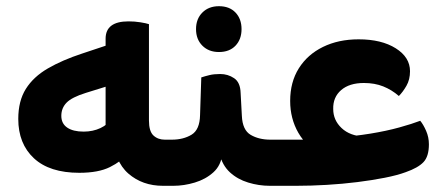

<svg xmlns="http://www.w3.org/2000/svg" viewBox="-20 -600 1437 620"><path d="M343 -165 392 -103Q372 -79 335 -60.5Q298 -42 236 -42Q140 -42 89.5 -89Q39 -136 39 -216Q39 -274 63.5 -313Q88 -352 134.5 -379Q181 -406 245 -427L344 -460V-327L257 -300Q212 -286 195 -268.5Q178 -251 178 -226Q178 -201 197 -188Q216 -175 250 -175Q280 -175 304.5 -186.5Q329 -198 333 -214L321 -152V-475Q321 -531 395 -531Q415 -531 433.5 -528Q452 -525 461 -522V-211Q461 -176 475.5 -162.5Q490 -149 512 -149H527V0H506Q440 0 394.5 -39.5Q349 -79 343 -165ZM527 0V-149Q535 -136 539.5 -117.5Q544 -99 544 -75Q544 -51 539.5 -32Q535 -13 527 0Z M511 0V-149H535Q572 -149 598.5 -165Q625 -181 626 -228L630 -350Q642 -354 656.5 -357.5Q671 -361 691 -361Q716 -361 736 -347.5Q756 -334 757 -300L761 -226Q763 -180 789.5 -164.5Q816 -149 853 -149H874V0H851Q816 0 781.5 -10.5Q747 -21 722.5 -43.5Q698 -66 689 -103L698 -104Q694 -66 669 -43.5Q644 -21 609 -10.5Q574 0 540 0ZM874 0V-149Q882 -136 886.5 -117.5Q891 -99 891 -75Q891 -51 886.5 -32Q882 -13 874 0ZM687 -432Q654 -432 633.5 -452.5Q613 -473 613 -506Q613 -539 633.5 -559.5Q654 -580 687 -580Q721 -580 740.5 -559.5Q760 -539 760 -506Q760 -473 740.5 -452.5Q721 -432 687 -432Z M1065 -156Q1124 -160 1176 -168.5Q1228 -177 1269.5 -188.5Q1311 -200 1337 -210Q1347 -198 1356 -177.5Q1365 -157 1365 -134Q1365 -95 1347.5 -76.5Q1330 -58 1290 -44Q1263 -34 1222.5 -26Q1182 -18 1134 -12Q1086 -6 1035 -3Q984 0 937 0H858V-149H976ZM1024 -95Q970 -125 943.5 -171Q917 -217 917 -274Q917 -335 945 -379.5Q973 -424 1023 -448.5Q1073 -473 1138 -473Q1212 -473 1258 -444Q1304 -415 1304 -370Q1304 -343 1292.5 -323Q1281 -303 1268 -290Q1245 -310 1217.5 -321Q1190 -332 1155 -332Q1108 -332 1081.5 -309Q1055 -286 1056 -248Q1056 -212 1083 -186.5Q1110 -161 1156 -159Z"/></svg>

Font: Baloo Bhaijaan 2
Style: Bold
Weight: 700
Designer: Sanskriti Dholi, Noopur Datye and Ek Type
Foundry: Ek Type
Version: Version 1.701